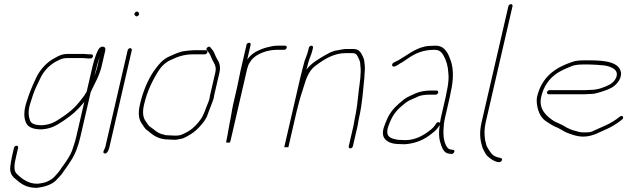

<svg xmlns="http://www.w3.org/2000/svg" viewBox="-20 -705 3053 929"><path d="M459.2 -421C460 -424.3 461.2 -428.3 463 -433L452.3 -387C451.1 -381.7 449.3 -375.3 447 -368L439.9 -346C438.6 -343.3 437.6 -340.7 437 -338L440.7 -354C446.5 -379.2 452.6 -399 459.2 -421ZM472.6 -388 489.4 -461C494.6 -483.5 467.2 -484.9 457.4 -467.5C438.9 -434.6 430.2 -394.9 420.7 -354L399.5 -262C395 -254 391.2 -247.7 388.1 -243C353.2 -195.3 330 -171.2 280.9 -138C244.9 -113.7 226.2 -102.5 183.9 -99C157.1 -99 135.5 -103.5 127.2 -118C117.8 -139.6 114.4 -165.9 125.9 -203C135.5 -234.4 145 -264.5 158.2 -291L173.6 -323C189.5 -360 220.3 -391.2 252.2 -408C270 -416.6 280.7 -424 303.9 -424H367.9C379.7 -425.4 395.8 -422 408.4 -422H417.4C423 -422 428.3 -425.8 429.6 -431.5C430.9 -437.2 427.6 -442 422 -442H413C400.5 -442 383.7 -445.2 371.5 -444H308.5C281.1 -444 266.2 -436.2 246.1 -425C208.3 -405.6 174.7 -370.9 154.7 -328C135.8 -288.6 120.1 -250.4 106.1 -204C93.4 -162 95.7 -126.6 109.2 -105C120.6 -86.9 146.5 -79 180.2 -79C228.1 -82.4 249.4 -95.8 289.2 -122C332.3 -151.4 352.4 -169.9 383.8 -207C384.9 -209 386.3 -210.7 387.9 -212L349.4 -45C343.3 -18.8 335.9 1.9 328.2 25C321.2 45.4 299.7 77.1 288 93L278.5 106C271.9 114.2 267.2 124.6 259.5 132C245 148.2 238.1 158.7 216.9 169.5C196.9 179.7 184.3 181.2 161.5 184C135.6 184 120.1 177.7 105.3 170C90 162.1 73.2 148.6 62.4 137C42.7 121.5 50.1 86.2 58.9 48L67.7 10C68.9 4.7 65.3 0 60 0C54.7 0 48.9 4.7 47.7 10L38.9 48C34.6 66.6 32.4 82.8 30.1 99C26.2 124.3 34.5 140.9 46.4 154C51 157.3 55.5 161 59.9 165C82.7 185.7 110.2 204 157.9 204C191.2 200.4 227 190 248.8 170L262 156C266.4 151.3 270.4 147 274 143C281.5 135.1 286 125.4 293 117C304.8 100.9 307.5 96.7 321.7 75C344.8 39.6 358 4.3 369.4 -45L418.8 -259C438.1 -301.6 460.8 -337 472.6 -388Z M597.7 -462 489.6 6C486.9 17.6 472.2 33.7 485.8 37.5C498.9 41.2 506.7 18.7 509.6 6L617.7 -462C618.9 -467.3 615.3 -472 610 -472C604.7 -472 598.9 -467.3 597.7 -462ZM631.9 -632C635.4 -627.4 639.7 -622.1 648.2 -629C656.7 -635.9 652.6 -641.4 649.1 -646C642 -655.3 624.7 -641.3 631.9 -632Z M975.7 -462H916.7C904.1 -462 884.6 -459.2 873.7 -458C849.3 -455.3 823.6 -442.7 802 -433C766.3 -419.1 745 -389.3 722.9 -359C693.8 -316.5 670.8 -259.1 657.1 -199.5C646.6 -154.4 651.4 -125.6 668.8 -103C676 -93.6 681.3 -81.4 691.3 -75C695.5 -73 698.9 -70.3 701.5 -67C724.1 -47.7 751 -30 795.9 -30C805.1 -29.3 812 -29 816.7 -29H830.7C835.4 -29 841.3 -30 848.4 -32C864 -33.9 870.6 -37.4 886.6 -46C907.4 -57.2 929.3 -73 945 -91C961.6 -110 976.1 -125.4 984.9 -151L990.6 -167C991.8 -169.7 993 -172.7 994.1 -176C998.4 -189 1011.2 -217.5 1014.3 -231C1014.6 -235 1015.2 -239 1016.1 -243L1042 -355C1048.4 -383.1 1041 -403.4 1030.7 -419C1020 -435.6 1018.1 -454.2 1004 -468L997.1 -477C989.8 -484.8 973 -470.2 980.7 -462L987.8 -454C995.8 -443.7 998.5 -436.8 1003.1 -425C1011 -403.7 1029.8 -388.7 1022 -355L996.1 -243C995 -238.3 994.4 -234 994.1 -230C989.1 -208.4 978.7 -190.8 972.2 -170C966.6 -158.2 964.4 -149.6 957.9 -138C938.4 -107.2 912.2 -79.5 880.2 -63.5C864.5 -55.7 853.4 -49 835.3 -49H821.3C816.6 -49 809.7 -49.3 800.5 -50C785.9 -50 780.6 -50.7 771.5 -54C741.1 -59.3 725.1 -79.8 704.5 -93C696.6 -98.5 692.4 -108.7 686 -117C671.5 -135.8 668.3 -161.6 677.1 -199.5C692.4 -265.7 721.4 -324.1 752.4 -370C764.3 -388.1 785.7 -406.3 806.8 -415C837.8 -430 869.6 -442 912 -442H971C976.3 -442 982.1 -446.7 983.4 -452C984.6 -457.3 980.9 -462 975.7 -462Z M1172.7 -488 1144.3 -365C1138.2 -338.8 1133.5 -309.8 1127.3 -283L1108.6 -202C1101.3 -170.4 1097.8 -137.6 1090.9 -108C1087.7 -94.2 1083.3 -62.1 1080.8 -51C1079 -43.2 1076 -26 1074.2 -18C1073.5 -15.3 1076 -14.3 1081.5 -15C1089.3 -14.3 1093.5 -15.3 1094.2 -18L1094.4 -19H1092.4C1094 -20.3 1095.1 -22 1095.5 -24L1175.4 -370C1176.3 -374 1177.7 -378.3 1179.4 -383C1181.8 -393.4 1191 -407 1196.8 -415C1221.1 -445.2 1274.3 -464 1320.1 -464H1355.1C1360.4 -464 1366.2 -468.7 1367.4 -474C1368.7 -479.3 1365 -484 1359.7 -484H1324.7C1316.1 -484 1307.6 -483.3 1299.3 -482C1279.4 -476.9 1269 -476.3 1248.7 -468.5C1217.1 -456.4 1195.6 -443.5 1176.3 -417L1192.7 -488C1194.1 -494.2 1190.8 -498 1185 -498C1179.2 -498 1174.1 -494.2 1172.7 -488Z M1474.4 -474 1471.9 -463C1469 -450.5 1465.1 -440.4 1461.3 -430L1453.4 -409C1450.8 -400.3 1447.9 -389.3 1444.8 -376C1440.8 -361.3 1437.2 -347.3 1434.1 -334L1355.6 6C1355.2 8 1358.4 8.3 1365.4 7C1371.7 8.3 1375.2 8 1375.6 6L1414.6 -163C1422.4 -196.8 1433.2 -235.7 1443.2 -265C1444.1 -269 1445.4 -273.3 1447.2 -278C1463.2 -331.8 1476.4 -367.5 1513.5 -392C1551 -419.6 1596.2 -448 1653.4 -448H1685.4C1706.9 -448 1709.9 -432.8 1716.7 -419C1723.6 -405.1 1722.8 -400.7 1723.9 -385C1728.5 -352.8 1721.1 -307.5 1716.1 -269C1712 -237.9 1710 -205.3 1704.2 -172L1701.1 -154C1700 -148 1698.7 -141.7 1697.2 -135C1694.4 -123.1 1692.8 -107.5 1690.2 -96L1667.3 3C1666.1 8.3 1669.7 13 1675 13C1680.3 13 1686.1 8.3 1687.3 3L1710.2 -96C1712.8 -107.5 1714.4 -123.2 1717.2 -135C1733.2 -204.3 1736.2 -265.2 1743 -329C1743.1 -350.6 1747.7 -373.3 1744.5 -392C1742.9 -407.8 1743.2 -415.1 1736.3 -430C1727.8 -448.5 1718.7 -468 1690 -468H1658C1643.6 -468 1628.3 -464.7 1615.7 -462C1597.6 -460.5 1593.2 -456.4 1577.1 -451C1568.9 -447 1560.9 -442.7 1553.1 -438C1520 -418.9 1484.6 -398.2 1461.7 -367C1462.3 -369.7 1463.3 -372.3 1464.6 -375C1467.7 -388.3 1470.5 -399.2 1473.1 -407.5C1479.9 -429.3 1486.6 -440 1491.9 -463L1494.4 -474C1495.7 -479.3 1492 -484 1486.7 -484C1481.5 -484 1475.7 -479.3 1474.4 -474Z M2092.6 -267H2065.6C2037.7 -267 2013.8 -262.7 1992.6 -254C1975 -245.3 1952.2 -237.3 1935.9 -225C1905.3 -200.1 1878.2 -178.4 1858.3 -140C1851.3 -125.9 1834 -86.6 1833.2 -70C1827.3 -28.4 1864.3 -8 1909.8 -8C1918.4 -7.3 1927.6 -7 1937.6 -7C1985.8 -10.2 2023.6 -25.3 2055.7 -48.5C2068.6 -57.8 2090.3 -74.1 2099.3 -88L2106.9 -99L2108.1 -100L2106.9 -95C2103.1 -67.7 2103.4 -41.3 2108.8 -21C2116.9 2.6 2122.8 39 2159 39L2164.8 40C2177.3 40 2185.5 20 2171.4 20L2164.6 19C2156.1 19 2147.1 13.2 2144.2 8C2131.6 -8.3 2126.1 -33.5 2125.6 -59L2125.8 -77C2126.3 -95.3 2128.5 -114.6 2133.4 -136L2155.8 -233C2157.8 -241.7 2159.6 -251 2161.3 -261C2174.6 -319 2174.5 -368.8 2162.2 -408C2156.7 -420.7 2152 -437.9 2144.7 -449C2132.7 -467.2 2119.8 -484 2086.7 -484C2078.1 -484 2069.7 -483.7 2061.5 -483C2053.5 -483 2044.9 -482 2035.8 -480C1986 -469.1 1948.6 -437.1 1908.6 -414C1898.8 -407.2 1873 -402.1 1877.6 -388C1882.1 -374.1 1907.7 -392.1 1915.9 -398C1929.5 -404.9 1940 -412.9 1954 -422.5C1990.2 -447.2 2027 -464 2082.1 -464C2108.1 -464 2117.5 -450.8 2126.2 -436C2139.4 -413.3 2147.9 -384.3 2149.3 -352L2150.6 -332C2150 -309.5 2147.4 -287.5 2141.3 -261C2139.6 -251 2137.8 -241.7 2135.8 -233L2113.4 -136C2111.7 -128.7 2110.4 -121.7 2109.5 -115L2108.2 -109C2106.3 -116.1 2096.2 -115.8 2090.9 -108L2083.4 -97C2079.3 -91 2073.6 -85 2066.2 -79C2033.8 -52.7 1993.2 -27 1941.2 -27C1931.9 -27 1923.3 -27.3 1915.5 -28C1907.5 -28 1900 -29 1893.2 -31C1857.2 -37.8 1844.1 -55.3 1861.1 -100C1877.1 -142.8 1893.8 -166.6 1922.6 -191C1937.6 -203.7 1952.5 -217.2 1971.7 -224L1998.5 -236C2014.2 -244.6 2038.6 -247 2061 -247H2088C2093.3 -247 2099.1 -251.7 2100.3 -257C2101.5 -262.3 2097.9 -267 2092.6 -267Z M2439.8 -675 2310.3 -114C2300.7 -72.5 2301.6 -38.6 2309.3 -10L2313.1 4C2314.4 10 2317.2 16.7 2321.5 24C2327.8 36.8 2334.3 48.2 2345.1 56C2350.5 61.8 2396.4 94.9 2408 71.5C2413 61.4 2404.3 60.3 2396.6 58C2374.7 54.2 2360.6 43.8 2351.3 29C2346.1 21 2335.4 5.4 2332.9 -4L2329.4 -19C2327.6 -23 2326.7 -27.7 2326.6 -33C2323.3 -56.3 2322.9 -82 2330.3 -114L2459.8 -675C2461.1 -680.3 2457.4 -685 2452.1 -685C2446.9 -685 2441.1 -680.3 2439.8 -675Z M2634.5 -249H2807.5C2815.5 -249 2823.6 -249.3 2831.7 -250C2840.4 -250 2848.9 -250.7 2857.2 -252C2889.3 -260.2 2909.5 -266.1 2936.4 -279C2959.2 -291.3 2986.4 -318.6 2985 -351C2979.6 -404 2909.4 -413 2835.3 -413H2807.3C2784.5 -413 2764.4 -411.4 2747.5 -405C2669.3 -378.8 2601.2 -334.4 2578.5 -236C2576.9 -229.3 2576.5 -220.3 2577.3 -209C2580.3 -171.9 2593.3 -140.4 2617.9 -121C2634.6 -110.3 2648.5 -100 2668 -91C2687.9 -84.6 2709.8 -66.9 2728.1 -61L2744.7 -55L2760.5 -50C2766.2 -48.7 2771.5 -47.5 2776.2 -46.5C2810.7 -39.3 2847.5 -48.9 2872.1 -61L2914.5 -80C2942.1 -92.4 2967.6 -108.5 2990.3 -127C3001.8 -136.3 2991 -150.3 2979.6 -141C2958.2 -123.7 2935.7 -109.7 2909.6 -98L2844.9 -69C2839 -66.3 2832.7 -65 2826 -65C2805.2 -63.1 2783.5 -64.5 2770.2 -70L2755.1 -74L2738.5 -80C2723.5 -86.1 2721.4 -87.9 2704.6 -98C2687.5 -107 2677.3 -110.5 2662.2 -118C2627.5 -140.1 2584.3 -174.4 2598.7 -237C2609.8 -284.9 2634.5 -319.8 2665.3 -343.5C2691.3 -363.5 2719.7 -374 2751.3 -387C2765.4 -391.3 2783.7 -393 2802.7 -393H2830.7C2845.5 -393 2892 -390.1 2903.2 -388.5C2935.9 -383.7 2977.6 -367.7 2961 -329C2954.6 -314.3 2943.3 -303.5 2930.3 -296C2902.7 -281.8 2872.8 -270 2835.3 -270C2827.2 -269.3 2819.4 -269 2812.1 -269H2639.1C2633.8 -269 2628 -264.3 2626.8 -259C2625.6 -253.7 2629.2 -249 2634.5 -249Z"/></svg>

Font: HoneyBee
Style: UltLitIt
Weight: 100
Foundry: Cannot Into Space Fonts
Version: Version 0.89